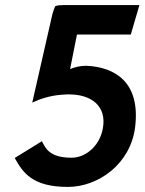

<svg xmlns="http://www.w3.org/2000/svg" viewBox="-20 -723 569 756"><path d="M107 -319C136 -333 178 -347 223 -350C330 -360 394 -313 387 -233C381 -156 322 -102 262 -102C174 -102 159 -140 145 -167L38 -101C70 -43 108 13 247 13C368 13 494 -78 512 -222C534 -400 432 -459 320 -464C296 -464 275 -459 256 -451L283 -587H495L529 -703H230C217 -703 207 -702 198 -699C193 -690 190 -679 186 -666Z"/></svg>

Font: Bluebird
Style: NrwObl
Weight: 400
Designer: Jasper
Foundry: Cannot Into Space Fonts
Version: Version 0.98